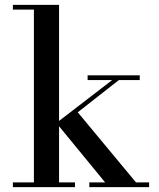

<svg xmlns="http://www.w3.org/2000/svg" viewBox="-20 -770 656 790"><path d="M33 0V-19.5H119.5V-730.5H33V-750H223V-19.5H288.5V0ZM347.5 0V-19.5H412.5L212 -264L441.5 -440.5H340.5V-460H555V-440.5H469L300 -308L539.5 -19.5H593.5V0Z"/></svg>

Font: Bodoni Moda 11pt Medium
Style: Regular
Weight: 500
Designer: Owen Earl
Foundry: indestructible type
Version: Version 2.004